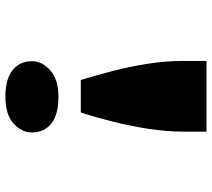

<svg xmlns="http://www.w3.org/2000/svg" viewBox="-56 -700 768 695"><g transform="rotate(90 327.5 -353.0)"><path d="M270 -262Q254 -314 238 -375.5Q222 -437 211.5 -503Q201 -569 201 -634V-717H457V-634Q457 -573 447 -508Q437 -443 421.5 -380.5Q406 -318 388 -262ZM331 11Q267 11 234.5 -15Q202 -41 202 -85Q202 -122 235 -151.5Q268 -181 331 -181Q396 -181 428 -155Q460 -129 460 -85Q460 -48 427.5 -18.5Q395 11 331 11Z"/></g></svg>

Font: Lexend Zetta ExtraBold
Style: Regular
Weight: 800
Designer: Bonnie Shaver-Troup, Thomas Jockin
Foundry: Lexend
Version: Version 1.007